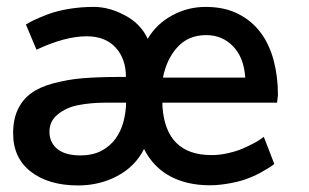

<svg xmlns="http://www.w3.org/2000/svg" viewBox="-20 -534 910 565"><path d="M701.7 -305.7Q697.8 -364.7 666 -397.5Q634.3 -430.7 586.4 -430.7Q534.7 -430.7 502.4 -395.5Q470.7 -361.3 459.5 -305.7ZM216.3 -76.7Q252.9 -76.7 278.6 -90.3Q304.2 -104 320.1 -126Q335.9 -147.9 343.3 -175.8Q350.6 -203.6 351.1 -231.9H292.5Q246.1 -231.9 210.4 -224.6Q176.3 -218.3 150.4 -197.8Q125.5 -177.7 125.5 -146.5Q125.5 -128.9 132.3 -115.7Q139.2 -102.5 151.1 -93.8Q163.1 -85 179.7 -80.8Q196.3 -76.7 216.3 -76.7ZM597.7 11.2Q529.8 11.2 480.2 -15.6Q430.7 -42.5 403.8 -95.7Q378.4 -44.4 325.2 -16.1Q272.9 11.7 210 11.7Q123 11.7 70.8 -28.8Q18.6 -69.3 18.6 -141.6Q18.6 -182.6 32.5 -211.9Q46.4 -241.2 71.3 -259.3Q96.2 -277.8 136.2 -288.6Q156.7 -293.9 178 -297.9Q199.2 -301.8 222.7 -303.7Q246.1 -305.7 273.2 -306.6Q300.3 -307.6 332.5 -307.6H350.6Q350.6 -360.8 320.3 -394Q290 -427.2 234.9 -427.2Q171.4 -427.2 87.4 -387.7L56.2 -461.9Q61 -464.8 66.7 -468Q72.3 -471.2 79.6 -474.6Q86.9 -478 96.4 -482.2Q106 -486.3 119.1 -491.2Q145.5 -501.5 181.4 -507.6Q217.3 -513.7 255.9 -513.7Q301.3 -513.7 347.7 -488.8Q394 -464.4 414.6 -419.9Q440.9 -463.9 486.8 -488.8Q532.7 -513.7 585 -513.7Q639.6 -513.7 679.9 -493.7Q720.2 -473.6 746.3 -439Q772.5 -404.3 785.2 -356.7Q797.9 -309.1 797.9 -254.4L795.4 -231.9H458V-220.7Q467.8 -77.6 602.5 -77.6Q626.5 -77.6 651.1 -83.3Q675.8 -88.9 693.8 -96.7Q711.9 -104.5 726.6 -112.3Q741.2 -120.1 749 -126L756.3 -131.3L787.1 -51.8Q785.6 -50.3 783.7 -48.8Q781.7 -47.4 778.3 -44.9Q774.9 -42.5 768.8 -38.8Q762.7 -35.2 753.4 -29.8Q734.4 -18.6 713.9 -10.7Q703.6 -6.3 690.2 -2.4Q676.8 1.5 661.6 4.4Q646.5 7.3 630.1 9.3Q613.8 11.2 597.7 11.2Z"/></svg>

Font: Ride Light
Style: Bold
Weight: 600
Version: Version 3.000